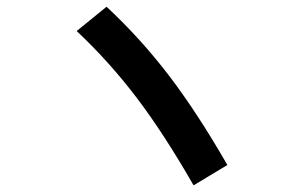

<svg xmlns="http://www.w3.org/2000/svg" viewBox="-20 -645 904 571"><path d="M208 -552.7 296.9 -625Q398.9 -529.8 482.9 -419.7Q566.9 -309.6 656.2 -154.3L555.7 -93.8Q467.8 -247.1 386.5 -354.2Q305.2 -461.4 208 -552.7Z"/></svg>

Font: Pretendard GOV SemiBold
Style: Regular
Weight: 600
Designer: Base glyphs from Inter by Rasmus Andersson; Hangeul glyphs from Noto Sans CJK(Source Han Sans) by Jang Soo-young and Kan
Foundry: Kil Hyung-jin
Version: Version 1.309